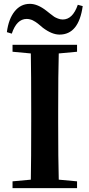

<svg xmlns="http://www.w3.org/2000/svg" viewBox="-20 -974 463 994"><path d="M382.8 -949.2 408.2 -942.4Q387.7 -794.9 288.1 -794.9Q249 -794.9 202.1 -830.1Q199.2 -833 189.5 -840.8Q179.7 -848.6 175.8 -852.1Q171.9 -855.5 163.6 -860.8Q155.3 -866.2 148.9 -869.1Q142.6 -872.1 134.3 -874Q126 -876 118.2 -876Q66.4 -876 41 -799.8L15.6 -807.6Q24.4 -876 55.7 -915Q86.9 -954.1 134.8 -954.1Q174.8 -954.1 220.7 -918Q224.6 -915 239.3 -903.3Q253.9 -891.6 260.7 -887.2Q267.6 -882.8 280.3 -877.9Q293 -873 304.7 -873Q356.4 -873 382.8 -949.2ZM378.9 -742.2V-706.1L284.2 -697.3Q281.2 -597.7 281.2 -394.5V-345.7Q281.2 -143.6 284.2 -43.9L378.9 -35.2V0H44.9V-35.2L139.6 -43.9Q141.6 -142.6 141.6 -345.7V-394.5Q141.6 -596.7 139.6 -697.3L44.9 -706.1V-742.2Z"/></svg>

Font: GenRyuMin TW TTF Bold
Style: Regular
Weight: 700
Version: Version 1.300